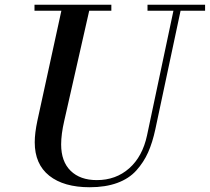

<svg xmlns="http://www.w3.org/2000/svg" viewBox="-20 -774 882 807"><path d="M448 -754V-729H355L250 -266Q237 -210 237 -167Q237 -95 277 -56Q317 -17 387 -17Q467 -17 523 -66.5Q579 -116 598 -205L709 -729H600V-754H842V-729H739L633 -231Q621 -175 602.5 -133.5Q584 -92 553 -57.5Q522 -23 472.5 -5Q423 13 357 13Q248 13 187 -35.5Q126 -84 126 -176Q126 -214 137 -266L238 -729H125V-754Z"/></svg>

Font: Libre Bodoni
Style: Italic
Weight: 400
Italic angle: -13°
Designer: Pablo Impallari, Rodrigo Fuenzalida
Foundry: Pablo Impallari, Rodrigo Fuenzalida
Version: Version 1.001